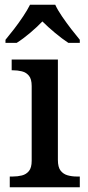

<svg xmlns="http://www.w3.org/2000/svg" viewBox="-20 -786 369 806"><path d="M21 0V-45H34Q54 -45 72 -49.5Q90 -54 101.5 -68Q113 -82 113 -111V-425Q113 -454 101.5 -468Q90 -482 72 -486.5Q54 -491 34 -491H29V-536H223V-115Q223 -84 234.5 -69.5Q246 -55 264 -50Q282 -45 302 -45H315V0ZM3 -619Q19 -638 39 -664Q59 -690 77 -717Q95 -744 106 -766H212Q222 -744 240.5 -717Q259 -690 279 -664Q299 -638 315 -619V-606H267Q241 -623 211 -648Q181 -673 158 -696Q136 -673 106.5 -648Q77 -623 50 -606H3Z"/></svg>

Font: Noto Serif Hentaigana Medium
Style: Regular
Weight: 500
Designer: Kazuhiro Yamada
Foundry: nipponia
Version: Version 1.000; ttfautohint (v1.8.4.7-5d5b)